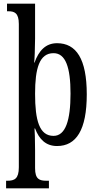

<svg xmlns="http://www.w3.org/2000/svg" viewBox="-20 -780 532 1040"><path d="M13 240H245V199H232C194 199 170 191 170 131V33C170 -23 168 -75 167 -84H170C192 -26 228 11 289 11C393 11 450 -76 450 -269C450 -461 393 -546 289 -546C227 -546 190 -505 167 -441H165C167 -448 170 -526 170 -570V-760H18V-719H25C57 -719 82 -711 82 -650V126C82 189 58 199 20 199H13ZM270 -44C193 -44 170 -128 170 -272C170 -409 193 -492 270 -492C335 -492 362 -416 362 -273C362 -128 335 -44 270 -44Z"/></svg>

Font: Noto Serif Tamil ExtraCondensed
Style: Italic
Weight: 400
Width: 2
Italic angle: -12°
Designer: Indian Type Foundry, Tom Grace, and the Monotype Design Team
Foundry: Monotype Imaging Inc.
Version: Version 2.003